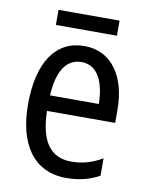

<svg xmlns="http://www.w3.org/2000/svg" viewBox="-79 -734 620 802"><g transform="rotate(10 231.0 -333.0)"><path d="M363 -676H104V-612H363ZM238 -546C116 -546 47 -445 47 -265C47 -102 115 10 257 10C311 10 354 -1 397 -24V-98C353 -72 312 -61 265 -61C177 -61 132 -125 130 -252H419V-308C419 -444 356 -546 238 -546ZM238 -478C307 -478 337 -407 338 -318H131C137 -425 174 -478 238 -478Z"/></g></svg>

Font: Noto Sans Sinhala UI Condensed
Style: Regular
Weight: 400
Width: 3
Designer: Jelle Bosma - Monotype Design Team
Foundry: Monotype Imaging Inc.
Version: Version 2.006